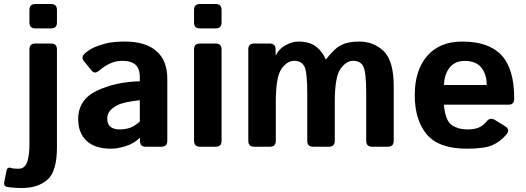

<svg xmlns="http://www.w3.org/2000/svg" viewBox="-75 -729 2615 954"><path d="M-39.6 199.7Q-58.1 196.3 -53.7 174.3L-43 120.6Q-38.6 98.1 -18.1 106Q-9.3 109.4 17.1 109.4Q47.9 109.4 59.6 77.1Q71.3 44.9 71.3 -12.7V-483.4Q71.3 -512.7 100.6 -512.7H178.7Q208 -512.7 208 -483.4V2Q208 123 160.6 164.1Q113.3 205.1 34.2 205.1Q-9.8 205.1 -39.6 199.7ZM100.6 -587.9Q71.3 -587.9 71.3 -617.2V-679.7Q71.3 -709 100.6 -709H178.7Q208 -709 208 -679.7V-617.2Q208 -587.9 178.7 -587.9Z M313.5 -136.7Q313.5 -234.4 406.7 -278.3Q500 -322.3 619.6 -325.2V-344.7Q619.6 -389.6 597.2 -408.2Q574.7 -426.8 534.7 -426.8Q506.3 -426.8 484.6 -418.7Q462.9 -410.6 447 -400.1Q431.2 -389.6 418.5 -378.9Q396 -359.4 381.3 -377L340.8 -426.8Q325.7 -445.3 348.1 -464.8Q365.2 -480 387.9 -491.2Q410.6 -502.4 448.2 -512.5Q485.8 -522.5 545.9 -522.5Q647.5 -522.5 701.9 -475.6Q756.3 -428.7 756.3 -337.4V-29.3Q756.3 0 727.1 0H647Q620.6 0 620.6 -29.3V-43.9H619.6Q590.8 -16.1 550.5 -3.2Q510.3 9.8 476.6 9.8Q396.5 9.8 355 -29.5Q313.5 -68.8 313.5 -136.7ZM458 -139.6Q458 -122.6 464.8 -110.1Q471.7 -97.7 486.3 -91.8Q501 -85.9 519 -85.9Q543.9 -85.9 567.4 -92.8Q590.8 -99.6 619.6 -125V-231Q537.6 -221.7 509.8 -207Q481.9 -192.4 470 -176.8Q458 -161.1 458 -139.6Z M918.5 0Q889.2 0 889.2 -29.3V-483.4Q889.2 -512.7 918.5 -512.7H996.6Q1025.9 -512.7 1025.9 -483.4V-29.3Q1025.9 0 996.6 0ZM918.5 -587.9Q889.2 -587.9 889.2 -617.2V-679.7Q889.2 -709 918.5 -709H996.6Q1025.9 -709 1025.9 -679.7V-617.2Q1025.9 -587.9 996.6 -587.9Z M1188 0Q1158.7 0 1158.7 -29.3V-483.4Q1158.7 -512.7 1188 -512.7H1265.1Q1294.4 -512.7 1294.4 -483.4V-455.1H1296.4Q1310.5 -486.3 1344.2 -504.4Q1377.9 -522.5 1407.2 -522.5Q1465.8 -522.5 1498.3 -495.1Q1530.8 -467.8 1543 -434.1H1544.9Q1587.4 -489.3 1621.8 -505.9Q1656.2 -522.5 1710 -522.5Q1782.2 -522.5 1831.8 -474.6Q1881.3 -426.8 1881.3 -299.8V-29.3Q1881.3 0 1852.1 0H1773.9Q1744.6 0 1744.6 -29.3V-264.6Q1744.6 -371.1 1730.2 -398.9Q1715.8 -426.8 1679.2 -426.8Q1645 -426.8 1616.7 -386.7Q1588.4 -346.7 1588.4 -221.7V-29.3Q1588.4 0 1559.1 0H1481Q1451.7 0 1451.7 -29.3V-264.6Q1451.7 -371.1 1437.3 -398.9Q1422.9 -426.8 1386.2 -426.8Q1352.1 -426.8 1323.7 -387Q1295.4 -347.2 1295.4 -221.7V-29.3Q1295.4 0 1266.1 0Z M1985.8 -256.3Q1985.8 -379.9 2047.6 -451.2Q2109.4 -522.5 2222.2 -522.5Q2353 -522.5 2416.5 -455.1Q2480 -387.7 2480 -238.3Q2480 -209 2452.6 -209H2130.4Q2138.2 -127.9 2170.4 -106.9Q2202.6 -85.9 2245.1 -85.9Q2285.6 -85.9 2307.1 -96.7Q2328.6 -107.4 2343.3 -126Q2359.9 -147.5 2384.3 -132.8L2433.1 -103Q2461.9 -85.4 2441.4 -61Q2411.6 -25.4 2371.6 -7.8Q2331.5 9.8 2245.1 9.8Q2105 9.8 2045.4 -61.5Q1985.8 -132.8 1985.8 -256.3ZM2130.9 -306.6H2343.3Q2343.3 -359.4 2316.9 -392.8Q2290.5 -426.3 2232.9 -426.3Q2187 -426.3 2160.2 -394.3Q2133.3 -362.3 2130.9 -306.6Z"/></svg>

Font: Istok
Style: Bold
Weight: 700
Designer: Andrey V. Panov
Foundry: Andrey V. Panov
Version: Version 1.0.1